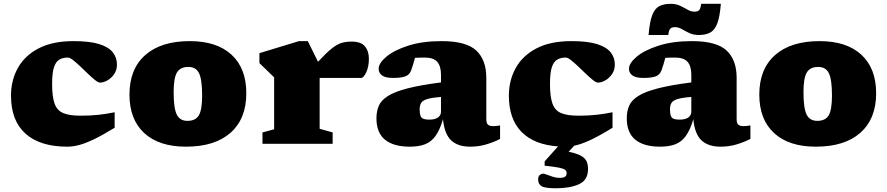

<svg xmlns="http://www.w3.org/2000/svg" viewBox="-20 -752 4640 1004"><path d="M364.5 -537Q449 -537 498.5 -521.5Q548 -506 569.8 -478.5Q591.5 -451 591.5 -414.5Q591.5 -385 576.5 -363.8Q561.5 -342.5 541 -331.2Q520.5 -320 503 -320Q494 -320 477.2 -333.2Q460.5 -346.5 440.2 -366Q420 -385.5 399.5 -405Q379 -424.5 362 -437.8Q345 -451 335 -451Q308 -451 289.5 -439.8Q271 -428.5 261.8 -398.8Q252.5 -369 252.5 -313Q252.5 -246 265.5 -210Q278.5 -174 311 -160.5Q343.5 -147 402 -147Q455 -147 496.8 -151.8Q538.5 -156.5 579.5 -165V-84Q516 -45 471 -23.5Q426 -2 393.2 6.5Q360.5 15 332 15Q189.5 15 113.5 -53Q37.5 -121 37.5 -252Q37.5 -331.5 73.2 -396.2Q109 -461 181.8 -499Q254.5 -537 364.5 -537Z M952.5 15Q811.5 15 734.2 -56.2Q657 -127.5 657 -257.5Q657 -391 739.5 -464Q822 -537 972.5 -537Q1113.5 -537 1190.8 -465.8Q1268 -394.5 1268 -264.5Q1268 -131 1185.8 -58Q1103.5 15 952.5 15ZM960 -120Q1003 -120 1020 -149.2Q1037 -178.5 1037 -252Q1037 -335.5 1021 -368.8Q1005 -402 965 -402Q922.5 -402 905.2 -372.8Q888 -343.5 888 -270Q888 -186.5 904.2 -153.2Q920.5 -120 960 -120Z M1819.5 -534.5Q1867 -534.5 1888 -509.8Q1909 -485 1909 -445Q1909 -403 1895 -373.8Q1881 -344.5 1869 -344.5H1665Q1656.5 -344.5 1651.5 -344.5V-78.5L1719.5 -59.5V0H1352.5V-59.5L1413.5 -76V-347.5L1336.5 -422V-474L1543.5 -537H1589.5L1643 -429Q1686.5 -476 1714.5 -498.2Q1742.5 -520.5 1766 -527.5Q1789.5 -534.5 1819.5 -534.5Z M2595 -25.5Q2562 -8.5 2522.5 3.2Q2483 15 2438.5 15Q2374.5 15 2339.2 -18Q2304 -51 2296.5 -128.5Q2280 -72.5 2257.5 -41.2Q2235 -10 2202.2 2.5Q2169.5 15 2122.5 15Q2038 15 1993.2 -21.5Q1948.5 -58 1948.5 -133.5Q1948.5 -170.5 1961 -199.2Q1973.5 -228 2008.8 -250.2Q2044 -272.5 2110.8 -289.8Q2177.5 -307 2286 -321V-361Q2286 -406.5 2266.2 -428.8Q2246.5 -451 2201 -451Q2183.5 -451 2171.2 -450.5Q2159 -450 2150 -449.5Q2141 -414.5 2130.5 -385.5Q2122 -361 2100.2 -352.8Q2078.5 -344.5 2035.5 -344.5Q1996 -344.5 1978 -357.5Q1960 -370.5 1960 -392Q1960 -421.5 2000 -455.2Q2040 -489 2114 -513Q2188 -537 2289 -537Q2418.5 -537 2470.8 -487.5Q2523 -438 2523 -345.5V-128.5Q2523 -107 2532 -99.8Q2541 -92.5 2559.5 -92.5Q2572.5 -92.5 2595 -96ZM2174.5 -180Q2174.5 -149 2183.5 -137.8Q2192.5 -126.5 2225.5 -126.5Q2255 -126.5 2270.5 -137.8Q2286 -149 2286 -168V-245Q2238 -241.5 2214 -234Q2190 -226.5 2182.2 -213.8Q2174.5 -201 2174.5 -180Z M2886 232.5Q2829.5 232.5 2811.8 221.5Q2794 210.5 2794 186.5Q2794 170 2802.5 163Q2811 156 2819.5 156Q2826 156 2840 161.5Q2854 167 2871.2 172.5Q2888.5 178 2904.5 178Q2926.5 178 2934.8 172.2Q2943 166.5 2943 153.5Q2943 142.5 2935 136Q2927 129.5 2902.2 124.5Q2877.5 119.5 2828 114.5V92L2898 13.5Q2773.5 5 2707.2 -62.2Q2641 -129.5 2641 -252Q2641 -331.5 2676.8 -396.2Q2712.5 -461 2785.2 -499Q2858 -537 2968 -537Q3052.5 -537 3102 -521.5Q3151.5 -506 3173.2 -478.5Q3195 -451 3195 -414.5Q3195 -385 3180 -363.8Q3165 -342.5 3144.5 -331.2Q3124 -320 3106.5 -320Q3097.5 -320 3080.8 -333.2Q3064 -346.5 3043.8 -366Q3023.5 -385.5 3003 -405Q2982.5 -424.5 2965.5 -437.8Q2948.5 -451 2938.5 -451Q2911.5 -451 2893 -439.8Q2874.5 -428.5 2865.2 -398.8Q2856 -369 2856 -313Q2856 -246 2869 -210Q2882 -174 2914.5 -160.5Q2947 -147 3005.5 -147Q3058.5 -147 3100.2 -151.8Q3142 -156.5 3183 -165V-84Q3112.5 -40.5 3065.2 -18.8Q3018 3 2982.5 10L2953.5 41.5Q2997 50.5 3018.8 63Q3040.5 75.5 3047.8 92.5Q3055 109.5 3055 131.5Q3055 190 3007.8 211.2Q2960.5 232.5 2886 232.5Z M3904 -25.5Q3871 -8.5 3831.5 3.2Q3792 15 3747.5 15Q3683.5 15 3648.2 -18Q3613 -51 3605.5 -128.5Q3589 -72.5 3566.5 -41.2Q3544 -10 3511.2 2.5Q3478.5 15 3431.5 15Q3347 15 3302.2 -21.5Q3257.5 -58 3257.5 -133.5Q3257.5 -170.5 3270 -199.2Q3282.5 -228 3317.8 -250.2Q3353 -272.5 3419.8 -289.8Q3486.5 -307 3595 -321V-361Q3595 -406.5 3575.2 -428.8Q3555.5 -451 3510 -451Q3492.5 -451 3480.2 -450.5Q3468 -450 3459 -449.5Q3450 -414.5 3439.5 -385.5Q3431 -361 3409.2 -352.8Q3387.5 -344.5 3344.5 -344.5Q3305 -344.5 3287 -357.5Q3269 -370.5 3269 -392Q3269 -421.5 3309 -455.2Q3349 -489 3423 -513Q3497 -537 3598 -537Q3727.5 -537 3779.8 -487.5Q3832 -438 3832 -345.5V-128.5Q3832 -107 3841 -99.8Q3850 -92.5 3868.5 -92.5Q3881.5 -92.5 3904 -96ZM3483.5 -180Q3483.5 -149 3492.5 -137.8Q3501.5 -126.5 3534.5 -126.5Q3564 -126.5 3579.5 -137.8Q3595 -149 3595 -168V-245Q3547 -241.5 3523 -234Q3499 -226.5 3491.2 -213.8Q3483.5 -201 3483.5 -180ZM3749.5 -732Q3744 -664.5 3730.8 -629.5Q3717.5 -594.5 3694 -581.8Q3670.5 -569 3634.5 -569Q3606 -569 3584.5 -579.2Q3563 -589.5 3545.2 -599.8Q3527.5 -610 3509.5 -610Q3492 -610 3484.8 -601.8Q3477.5 -593.5 3474.5 -569H3371.5Q3377 -636.5 3390.2 -671.8Q3403.5 -707 3427 -719.5Q3450.5 -732 3486.5 -732Q3515.5 -732 3536.8 -721.8Q3558 -711.5 3575.8 -701.2Q3593.5 -691 3611.5 -691Q3629 -691 3636.2 -699.2Q3643.5 -707.5 3646.5 -732Z M4246 15Q4105 15 4027.8 -56.2Q3950.5 -127.5 3950.5 -257.5Q3950.5 -391 4033 -464Q4115.5 -537 4266 -537Q4407 -537 4484.2 -465.8Q4561.5 -394.5 4561.5 -264.5Q4561.5 -131 4479.2 -58Q4397 15 4246 15ZM4253.5 -120Q4296.5 -120 4313.5 -149.2Q4330.5 -178.5 4330.5 -252Q4330.5 -335.5 4314.5 -368.8Q4298.5 -402 4258.5 -402Q4216 -402 4198.8 -372.8Q4181.5 -343.5 4181.5 -270Q4181.5 -186.5 4197.8 -153.2Q4214 -120 4253.5 -120Z"/></svg>

Font: Newsreader 6pt ExtraBold
Style: Regular
Weight: 800
Designer: Hugues Gentile
Foundry: Production Type
Version: Version 1.003; ttfautohint (v1.8.3)